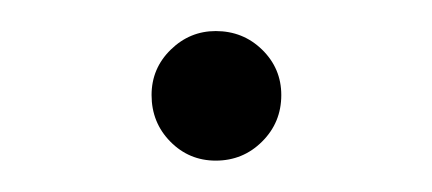

<svg xmlns="http://www.w3.org/2000/svg" viewBox="-20 -98 277 123"><path d="M77.1 -37.1Q77.1 -54.2 89.4 -66.2Q101.6 -78.1 118.2 -78.1Q135.7 -78.1 147.9 -66.2Q160.2 -54.2 160.2 -37.1Q160.2 -19.5 147.9 -7.3Q135.7 4.9 118.2 4.9Q101.1 4.9 89.1 -7.3Q77.1 -19.5 77.1 -37.1Z"/></svg>

Font: Pretendard JP ExtraLight
Style: Regular
Weight: 200
Designer: Base glyphs from Inter by Rasmus Andersson; Hangeul glyphs from Noto Sans CJK(Source Han Sans) by Jang Soo-young and Kan
Foundry: Kil Hyung-jin
Version: Version 1.309